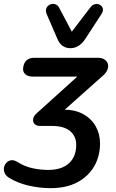

<svg xmlns="http://www.w3.org/2000/svg" viewBox="-70 -790 606 1000"><path d="M193 190Q138 190 80.5 177Q23 164 -23 136Q-40 125 -46 110.5Q-52 96 -49 81.5Q-46 67 -35.5 56.5Q-25 46 -10 44.5Q5 43 23 55Q58 77 99 86Q140 95 181 95Q251 95 289 60.5Q327 26 327 -36Q327 -80 295.5 -107Q264 -134 200 -134H140Q120 -134 110 -144.5Q100 -155 102.5 -170.5Q105 -186 121 -200L367 -422L364 -391H101Q74 -391 60.5 -404.5Q47 -418 51 -440Q59 -489 108 -489H440Q461 -489 474.5 -480Q488 -471 492 -456.5Q496 -442 489 -425.5Q482 -409 464 -394L236 -191L202 -219H261Q322 -219 364.5 -195Q407 -171 429 -131Q451 -91 451 -43Q451 23 421 75.5Q391 128 333.5 159Q276 190 193 190ZM297 -539Q274 -539 257 -550.5Q240 -562 230 -585L173 -717Q166 -734 171.5 -747Q177 -760 189.5 -766Q202 -772 216 -768.5Q230 -765 238 -750L304 -625L401 -752Q412 -766 426 -768.5Q440 -771 451 -764.5Q462 -758 465.5 -745.5Q469 -733 458 -716L374 -587Q359 -564 339.5 -551.5Q320 -539 297 -539Z"/></svg>

Font: Nunito Variable Extra Light
Style: Italic
Weight: 200
Italic angle: -9°
Designer: Vernon Adams
Foundry: Vernon Adams
Version: Version 3.602